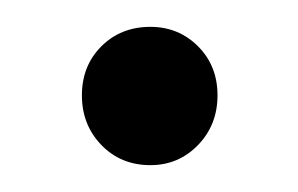

<svg xmlns="http://www.w3.org/2000/svg" viewBox="-20 -118 222 143"><path d="M92 5Q70 5 55.5 -10Q41 -25 41 -47Q41 -69 55.5 -83.5Q70 -98 92 -98Q113 -98 127.5 -83.5Q142 -69 142 -47Q142 -25 127.5 -10Q113 5 92 5Z"/></svg>

Font: A Bank Premium Light
Style: Regular
Weight: 300
Designer: Ninad Kale (Devanagari), Jonny Pinhorn (Latin), Htun Naung (Myanmar)
Foundry: Indian Type Foundry
Version: 4.004